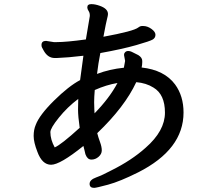

<svg xmlns="http://www.w3.org/2000/svg" viewBox="-20 -815 1040 930"><path d="M403 -780Q403 -795 422 -795Q441 -795 463 -787Q503 -773 503 -747Q503 -740 498.5 -723.5Q494 -707 481 -637Q628 -664 650 -682Q659 -689 668 -689H674Q694 -689 713.5 -675Q733 -661 733 -646.5Q733 -632 720.5 -624Q708 -616 640 -596.5Q572 -577 466 -558Q456 -508 450 -457Q511 -480 580 -487Q584 -506 586 -520L581 -547V-552Q581 -557 586.5 -562.5Q592 -568 601 -568Q610 -568 618 -564Q634 -556 650 -548Q669 -536 669 -520V-513Q669 -501 666 -488Q776 -476 828 -406Q869 -350 869 -270Q869 -91 649 20Q561 64 503.5 79.5Q446 95 436 95Q414 95 414 75.5Q414 56 445.5 44.5Q477 33 518 11Q617 -38 685 -99Q779 -181 779 -269.5Q779 -358 723 -391Q688 -413 640 -417Q584 -297 451 -170Q456 -150 464.5 -127Q473 -104 473 -86.5Q473 -69 457.5 -55.5Q442 -42 423 -42Q404 -42 395 -65Q394 -66 393.5 -69Q393 -72 390 -84Q387 -96 384 -108Q271 -17 227.5 -17Q184 -17 161 -80Q143 -126 143 -156.5Q143 -187 153 -210Q171 -258 242 -328Q313 -398 368 -427Q373 -465 384 -545Q309 -536 255 -534H245Q211 -534 191 -571Q186 -581 183.5 -585Q181 -589 181 -597Q181 -617 203 -617L241 -611H253Q302 -611 396 -624L415 -737V-741Q415 -753 409 -762Q403 -771 403 -778ZM549 -413Q495 -404 439 -379Q436 -344 436 -319.5Q436 -295 437 -283.5Q438 -272 438 -266Q511 -341 549 -413ZM245 -101Q276 -114 366 -196Q358 -251 358 -285Q358 -319 359 -336Q306 -296 265 -245Q224 -194 224 -175Q224 -139 245 -101Z"/></svg>

Font: LXGW ZhenKai
Style: Regular
Weight: 400
Designer: LXGW / Fontworks Inc.
Foundry: LXGW / Fontworks Inc.
Version: Version 0.800;June 8, 2025